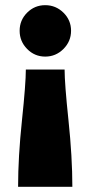

<svg xmlns="http://www.w3.org/2000/svg" viewBox="-20 -565 350 743"><path d="M50 158Q50 43 65 -99.5Q80 -242 80 -296H230Q230 -242 245 -99.5Q260 43 260 158ZM85 -375.5Q56 -405 56 -446Q56 -487 85 -516Q114 -545 155 -545Q196 -545 225.5 -516Q255 -487 255 -446Q255 -405 225.5 -375.5Q196 -346 155 -346Q114 -346 85 -375.5Z"/></svg>

Font: Roundo
Style: Bold
Weight: 700
Designer: Namrata Goyal (Gurmukhi), Shiva Nallaperumal (Latin)
Foundry: Indian Type Foundry
Version: Version 1.000;PS 1.0;hotconv 1.0.88;makeotf.lib2.5.647800